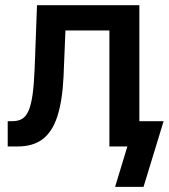

<svg xmlns="http://www.w3.org/2000/svg" viewBox="-20 -566 652 742"><path d="M9.8 0V-97.7H28.3Q50.3 -97.7 65.4 -106.7Q80.6 -115.7 90.3 -137.9Q100.1 -160.2 105.7 -199.2Q111.3 -238.3 113.8 -298.8L123 -545.9H518.6V0H402.8V-448.2H232.9L225.6 -271Q221.2 -177.2 201.9 -117.2Q182.6 -57.1 145.3 -28.6Q107.9 0 48.3 0ZM424.8 156.2 472.2 0H436.5V-97.7H612.3L534.7 156.2Z"/></svg>

Font: Inter
Style: 540
Weight: 540
Designer: Rasmus Andersson
Foundry: rsms
Version: Version 4.001;git-66647c0bb